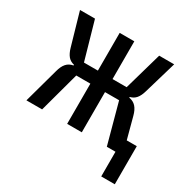

<svg xmlns="http://www.w3.org/2000/svg" viewBox="-148 -659 937 943"><g transform="rotate(30 320.0 -188.0)"><path d="M543 0H494L432 -228H352V0H269V-228H189L127 0H38L92 -196Q100 -227 114.5 -243.5Q129 -260 153 -264V-268Q131 -273 118 -288.5Q105 -304 97 -332L44 -516H129L190 -302H269V-516H352V-302H432L493 -516H578L524 -332Q516 -304 503 -288.5Q490 -273 469 -268V-264Q493 -260 508 -243.5Q523 -227 531 -196L563 -76H620V140H543Z"/></g></svg>

Font: Writer
Style: Regular
Weight: 400
Monospace: yes
Designer: Mike Abbink, Paul van der Laan, Pieter van Rosmalen
Foundry: Bold Monday
Version: Version 2.001 2020